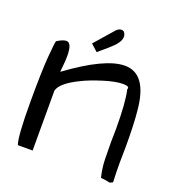

<svg xmlns="http://www.w3.org/2000/svg" viewBox="-116 -702 731 800"><g transform="rotate(20 250.0 -301.5)"><path d="M407.2 -213.9Q407.2 -330.1 394.5 -384.8Q402.3 -399.4 371.1 -399.4Q337.9 -399.4 285.2 -382.8Q232.4 -366.2 199.2 -349.6Q120.1 -311.5 111.3 -275.4V-9.8H45.9Q33.2 -43 33.2 -196.3Q33.2 -333 38.6 -397.5Q43.9 -461.9 46.9 -470.7Q72.3 -487.3 87.9 -487.3Q112.3 -487.3 112.3 -429.7Q112.3 -407.2 109.9 -386.2Q107.4 -365.2 107.4 -357.4Q265.6 -473.6 352.5 -473.6Q451.2 -473.6 464.8 -314.5Q470.7 -258.8 470.7 -160.2L469.7 -83Q469.7 -40 471.7 0Q461.9 5.9 456.1 5.9Q453.1 4.9 443.4 2.9Q433.6 1 418 0Q408.2 -39.1 407.2 -79.6Q406.2 -120.1 406.2 -154.3ZM258.8 -590.8Q272.5 -609.4 288.1 -609.4Q297.9 -609.4 302.7 -600.1Q307.6 -590.8 306.6 -582Q305.7 -573.2 301.8 -565.4Q297.9 -557.6 289.1 -546.9Q272.5 -528.3 221.7 -486.3L191.4 -513.7Z"/></g></svg>

Font: Architects Daughter
Style: Regular
Weight: 400
Designer: Kimberly Geswein
Foundry: Kimberly Geswein
Version: Version 1.002 2010